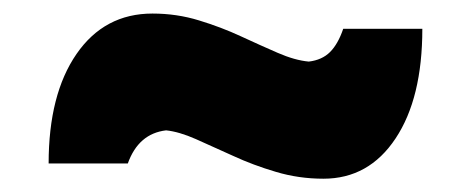

<svg xmlns="http://www.w3.org/2000/svg" viewBox="-20 -497 708 289"><path d="M466.8 -228Q429.7 -228 395.3 -238.3Q360.8 -248.5 330.6 -262.5Q300.3 -276.4 274.9 -287.6Q249.5 -298.8 230 -300.8Q188.5 -295.9 172.4 -251H53.2Q53.2 -355 95.2 -415.8Q137.2 -476.6 209.5 -476.6Q246.1 -476.6 279.5 -466.3Q313 -456.1 342.5 -442.4Q372.1 -428.7 397.9 -417.5Q423.8 -406.2 444.8 -404.3Q464.8 -406.7 476.8 -418.7Q488.8 -430.7 496.6 -453.6H615.7Q615.7 -349.1 575.4 -288.6Q535.2 -228 466.8 -228Z"/></svg>

Font: Pinar-DS1-FD ExtraBold
Style: Regular
Weight: 800
Designer: Amin Abedi
Version: Version 2.000